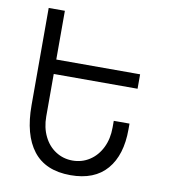

<svg xmlns="http://www.w3.org/2000/svg" viewBox="-82 -795 763 865"><g transform="rotate(10 300.0 -362.5)"><path d="M145 -725V-502H528.5V-436H145V-241.5Q145 -191 164.5 -151Q184 -111 218.5 -88.8Q253 -66.5 295.5 -66.5Q338.5 -66.5 373.2 -89Q408 -111.5 428 -152Q448 -192.5 448 -244.5V-275H520V-248.5Q520 -131 463.8 -65.5Q407.5 0 298 0Q183.5 0 127.2 -72.5Q71 -145 71 -280V-725Z"/></g></svg>

Font: JuliaMono Light
Style: Regular
Weight: 300
Monospace: yes
Designer: cormullion
Foundry: corm
Version: Version 0.054; ttfautohint (v1.8.4)